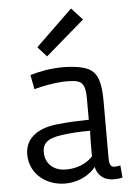

<svg xmlns="http://www.w3.org/2000/svg" viewBox="-59 -906 701 962"><g transform="rotate(-5 292.0 -425.5)"><path d="M52.7 -151.4C52.7 -50.8 139.6 11.2 232.4 9.8C315.9 8.8 369.1 -38.6 383.8 -60.1C392.1 -21.5 421.4 9.8 474.1 9.8C491.2 9.8 504.4 8.8 518.1 4.4L512.7 -56.2C487.8 -51.8 474.1 -49.8 465.3 -60.1C456.1 -70.3 457 -93.8 457 -126.5V-389.2C456.1 -478 442.9 -526.4 396.5 -550.3C366.7 -564.9 318.8 -571.8 271.5 -571.8C205.6 -571.8 149.9 -560.5 103.5 -546.9L117.2 -474.6C158.2 -486.3 215.3 -497.1 265.1 -499.5C301.3 -500.5 335 -499.5 352.1 -486.3C375 -467.8 375 -431.6 375 -386.2V-298.3C320.3 -297.4 272.9 -295.4 222.2 -290C135.3 -282.7 52.7 -245.1 52.7 -151.4ZM136.2 -155.3C136.2 -205.6 168.9 -225.1 234.9 -233.9C283.2 -240.7 331.5 -242.7 377 -242.7C377 -242.7 375 -219.2 375 -178.7V-114.3C341.8 -76.7 287.6 -58.6 237.8 -60.1C178.7 -60.1 136.2 -98.1 136.2 -155.3ZM194.8 -632.8 390.1 -801.3 335 -861.3 149.9 -682.6Z"/></g></svg>

Font: Duru Sans
Style: Regular
Weight: 400
Designer: Onur Yazıcıgil
Foundry: Onur Yazıcıgil
Version: Version 1.002